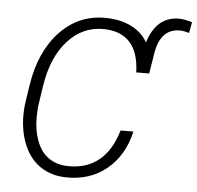

<svg xmlns="http://www.w3.org/2000/svg" viewBox="-53 -800 888 865"><g transform="rotate(5 391.0 -368.0)"><path d="M561.5 -221.7Q536.6 -111.8 460.2 -49.3Q383.8 13.2 274.4 10.3Q211.4 8.8 164.1 -21.7Q116.7 -52.2 90.6 -108.2Q64.5 -164.1 61.5 -234.9Q60.1 -274.9 65.9 -313.5L77.6 -390.6Q101.1 -543 186.5 -633.1Q272 -723.1 395 -720.7Q461.4 -719.7 510.3 -694.8Q559.1 -669.9 582.5 -626.5Q620.6 -747.6 724.1 -746.1Q750 -745.1 781.7 -735.4L772.5 -686Q748 -693.4 731.9 -693.4Q640.6 -694.8 623.5 -574.7L609.4 -488.3H550.8Q548.3 -577.6 507.8 -622.8Q467.3 -668 391.6 -669.9Q294.9 -672.4 226.8 -597.9Q158.7 -523.4 138.2 -392.1L123.5 -294.4L121.6 -250.5Q120.6 -192.9 138.4 -143.6Q156.2 -94.2 191.9 -68.4Q227.5 -42.5 277.3 -41Q362.3 -38.1 419.4 -83.7Q476.6 -129.4 503.4 -221.2Z"/></g></svg>

Font: Roboto Light
Style: Italic
Weight: 300
Italic angle: -12°
Designer: Google
Version: Version 2.134; 2016; ttfautohint (v1.6)